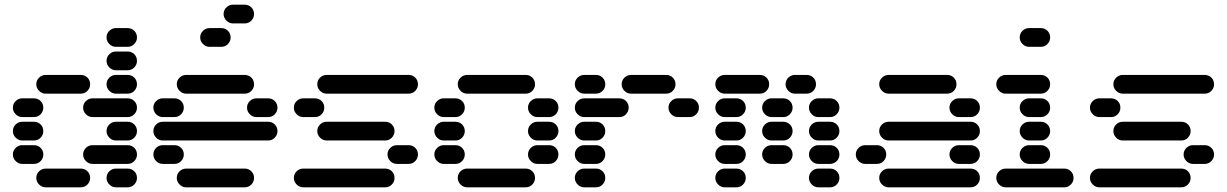

<svg xmlns="http://www.w3.org/2000/svg" viewBox="-20 -810 5240 820"><path d="M435 -50Q435 -34 447 -22Q459 -10 475 -10H525Q542 -10 553.5 -22Q565 -34 565 -50Q565 -67 553.5 -78.5Q542 -90 525 -90H475Q459 -90 447 -78.5Q435 -67 435 -50ZM135 -50Q135 -34 147 -22Q159 -10 175 -10H325Q342 -10 353.5 -22Q365 -34 365 -50Q365 -67 353.5 -78.5Q342 -90 325 -90H175Q159 -90 147 -78.5Q135 -67 135 -50ZM335 -150Q335 -134 347 -122Q359 -110 375 -110H525Q542 -110 553.5 -122Q565 -134 565 -150Q565 -167 553.5 -178.5Q542 -190 525 -190H375Q359 -190 347 -178.5Q335 -167 335 -150ZM35 -150Q35 -134 47 -122Q59 -110 75 -110H125Q142 -110 153.5 -122Q165 -134 165 -150Q165 -167 153.5 -178.5Q142 -190 125 -190H75Q59 -190 47 -178.5Q35 -167 35 -150ZM435 -250Q435 -234 447 -222Q459 -210 475 -210H525Q542 -210 553.5 -222Q565 -234 565 -250Q565 -267 553.5 -278.5Q542 -290 525 -290H475Q459 -290 447 -278.5Q435 -267 435 -250ZM35 -250Q35 -234 47 -222Q59 -210 75 -210H125Q142 -210 153.5 -222Q165 -234 165 -250Q165 -267 153.5 -278.5Q142 -290 125 -290H75Q59 -290 47 -278.5Q35 -267 35 -250ZM335 -350Q335 -334 347 -322Q359 -310 375 -310H525Q542 -310 553.5 -322Q565 -334 565 -350Q565 -367 553.5 -378.5Q542 -390 525 -390H375Q359 -390 347 -378.5Q335 -367 335 -350ZM35 -350Q35 -334 47 -322Q59 -310 75 -310H125Q142 -310 153.5 -322Q165 -334 165 -350Q165 -367 153.5 -378.5Q142 -390 125 -390H75Q59 -390 47 -378.5Q35 -367 35 -350ZM435 -450Q435 -434 447 -422Q459 -410 475 -410H525Q542 -410 553.5 -422Q565 -434 565 -450Q565 -467 553.5 -478.5Q542 -490 525 -490H475Q459 -490 447 -478.5Q435 -467 435 -450ZM135 -450Q135 -434 147 -422Q159 -410 175 -410H325Q342 -410 353.5 -422Q365 -434 365 -450Q365 -467 353.5 -478.5Q342 -490 325 -490H175Q159 -490 147 -478.5Q135 -467 135 -450ZM435 -550Q435 -534 447 -522Q459 -510 475 -510H525Q542 -510 553.5 -522Q565 -534 565 -550Q565 -567 553.5 -578.5Q542 -590 525 -590H475Q459 -590 447 -578.5Q435 -567 435 -550ZM435 -650Q435 -634 447 -622Q459 -610 475 -610H525Q542 -610 553.5 -622Q565 -634 565 -650Q565 -667 553.5 -678.5Q542 -690 525 -690H475Q459 -690 447 -678.5Q435 -667 435 -650Z M735 -50Q735 -34 747 -22Q759 -10 775 -10H1025Q1042 -10 1053.5 -22Q1065 -34 1065 -50Q1065 -67 1053.5 -78.5Q1042 -90 1025 -90H775Q759 -90 747 -78.5Q735 -67 735 -50ZM635 -150Q635 -134 647 -122Q659 -110 675 -110H725Q742 -110 753.5 -122Q765 -134 765 -150Q765 -167 753.5 -178.5Q742 -190 725 -190H675Q659 -190 647 -178.5Q635 -167 635 -150ZM635 -250Q635 -234 647 -222Q659 -210 675 -210H1125Q1142 -210 1153.5 -222Q1165 -234 1165 -250Q1165 -267 1153.5 -278.5Q1142 -290 1125 -290H675Q659 -290 647 -278.5Q635 -267 635 -250ZM1035 -350Q1035 -334 1047 -322Q1059 -310 1075 -310H1125Q1142 -310 1153.5 -322Q1165 -334 1165 -350Q1165 -367 1153.5 -378.5Q1142 -390 1125 -390H1075Q1059 -390 1047 -378.5Q1035 -367 1035 -350ZM635 -350Q635 -334 647 -322Q659 -310 675 -310H725Q742 -310 753.5 -322Q765 -334 765 -350Q765 -367 753.5 -378.5Q742 -390 725 -390H675Q659 -390 647 -378.5Q635 -367 635 -350ZM735 -450Q735 -434 747 -422Q759 -410 775 -410H1025Q1042 -410 1053.5 -422Q1065 -434 1065 -450Q1065 -467 1053.5 -478.5Q1042 -490 1025 -490H775Q759 -490 747 -478.5Q735 -467 735 -450ZM835 -650Q835 -634 847 -622Q859 -610 875 -610H925Q942 -610 953.5 -622Q965 -634 965 -650Q965 -667 953.5 -678.5Q942 -690 925 -690H875Q859 -690 847 -678.5Q835 -667 835 -650ZM935 -750Q935 -734 947 -722Q959 -710 975 -710H1025Q1042 -710 1053.5 -722Q1065 -734 1065 -750Q1065 -767 1053.5 -778.5Q1042 -790 1025 -790H975Q959 -790 947 -778.5Q935 -767 935 -750Z M1235 -50Q1235 -34 1247 -22Q1259 -10 1275 -10H1625Q1642 -10 1653.5 -22Q1665 -34 1665 -50Q1665 -67 1653.5 -78.5Q1642 -90 1625 -90H1275Q1259 -90 1247 -78.5Q1235 -67 1235 -50ZM1635 -150Q1635 -134 1647 -122Q1659 -110 1675 -110H1725Q1742 -110 1753.5 -122Q1765 -134 1765 -150Q1765 -167 1753.5 -178.5Q1742 -190 1725 -190H1675Q1659 -190 1647 -178.5Q1635 -167 1635 -150ZM1335 -250Q1335 -234 1347 -222Q1359 -210 1375 -210H1625Q1642 -210 1653.5 -222Q1665 -234 1665 -250Q1665 -267 1653.5 -278.5Q1642 -290 1625 -290H1375Q1359 -290 1347 -278.5Q1335 -267 1335 -250ZM1235 -350Q1235 -334 1247 -322Q1259 -310 1275 -310H1325Q1342 -310 1353.5 -322Q1365 -334 1365 -350Q1365 -367 1353.5 -378.5Q1342 -390 1325 -390H1275Q1259 -390 1247 -378.5Q1235 -367 1235 -350ZM1335 -450Q1335 -434 1347 -422Q1359 -410 1375 -410H1725Q1742 -410 1753.5 -422Q1765 -434 1765 -450Q1765 -467 1753.5 -478.5Q1742 -490 1725 -490H1375Q1359 -490 1347 -478.5Q1335 -467 1335 -450Z M1935 -50Q1935 -34 1947 -22Q1959 -10 1975 -10H2225Q2242 -10 2253.5 -22Q2265 -34 2265 -50Q2265 -67 2253.5 -78.5Q2242 -90 2225 -90H1975Q1959 -90 1947 -78.5Q1935 -67 1935 -50ZM2235 -150Q2235 -134 2247 -122Q2259 -110 2275 -110H2325Q2342 -110 2353.5 -122Q2365 -134 2365 -150Q2365 -167 2353.5 -178.5Q2342 -190 2325 -190H2275Q2259 -190 2247 -178.5Q2235 -167 2235 -150ZM1835 -150Q1835 -134 1847 -122Q1859 -110 1875 -110H1925Q1942 -110 1953.5 -122Q1965 -134 1965 -150Q1965 -167 1953.5 -178.5Q1942 -190 1925 -190H1875Q1859 -190 1847 -178.5Q1835 -167 1835 -150ZM2235 -250Q2235 -234 2247 -222Q2259 -210 2275 -210H2325Q2342 -210 2353.5 -222Q2365 -234 2365 -250Q2365 -267 2353.5 -278.5Q2342 -290 2325 -290H2275Q2259 -290 2247 -278.5Q2235 -267 2235 -250ZM1835 -250Q1835 -234 1847 -222Q1859 -210 1875 -210H1925Q1942 -210 1953.5 -222Q1965 -234 1965 -250Q1965 -267 1953.5 -278.5Q1942 -290 1925 -290H1875Q1859 -290 1847 -278.5Q1835 -267 1835 -250ZM2235 -350Q2235 -334 2247 -322Q2259 -310 2275 -310H2325Q2342 -310 2353.5 -322Q2365 -334 2365 -350Q2365 -367 2353.5 -378.5Q2342 -390 2325 -390H2275Q2259 -390 2247 -378.5Q2235 -367 2235 -350ZM1835 -350Q1835 -334 1847 -322Q1859 -310 1875 -310H1925Q1942 -310 1953.5 -322Q1965 -334 1965 -350Q1965 -367 1953.5 -378.5Q1942 -390 1925 -390H1875Q1859 -390 1847 -378.5Q1835 -367 1835 -350ZM1935 -450Q1935 -434 1947 -422Q1959 -410 1975 -410H2225Q2242 -410 2253.5 -422Q2265 -434 2265 -450Q2265 -467 2253.5 -478.5Q2242 -490 2225 -490H1975Q1959 -490 1947 -478.5Q1935 -467 1935 -450Z M2435 -50Q2435 -34 2447 -22Q2459 -10 2475 -10H2525Q2542 -10 2553.5 -22Q2565 -34 2565 -50Q2565 -67 2553.5 -78.5Q2542 -90 2525 -90H2475Q2459 -90 2447 -78.5Q2435 -67 2435 -50ZM2435 -150Q2435 -134 2447 -122Q2459 -110 2475 -110H2525Q2542 -110 2553.5 -122Q2565 -134 2565 -150Q2565 -167 2553.5 -178.5Q2542 -190 2525 -190H2475Q2459 -190 2447 -178.5Q2435 -167 2435 -150ZM2435 -250Q2435 -234 2447 -222Q2459 -210 2475 -210H2525Q2542 -210 2553.5 -222Q2565 -234 2565 -250Q2565 -267 2553.5 -278.5Q2542 -290 2525 -290H2475Q2459 -290 2447 -278.5Q2435 -267 2435 -250ZM2835 -350Q2835 -334 2847 -322Q2859 -310 2875 -310H2925Q2942 -310 2953.5 -322Q2965 -334 2965 -350Q2965 -367 2953.5 -378.5Q2942 -390 2925 -390H2875Q2859 -390 2847 -378.5Q2835 -367 2835 -350ZM2435 -350Q2435 -334 2447 -322Q2459 -310 2475 -310H2625Q2642 -310 2653.5 -322Q2665 -334 2665 -350Q2665 -367 2653.5 -378.5Q2642 -390 2625 -390H2475Q2459 -390 2447 -378.5Q2435 -367 2435 -350ZM2635 -450Q2635 -434 2647 -422Q2659 -410 2675 -410H2825Q2842 -410 2853.5 -422Q2865 -434 2865 -450Q2865 -467 2853.5 -478.5Q2842 -490 2825 -490H2675Q2659 -490 2647 -478.5Q2635 -467 2635 -450ZM2435 -450Q2435 -434 2447 -422Q2459 -410 2475 -410H2525Q2542 -410 2553.5 -422Q2565 -434 2565 -450Q2565 -467 2553.5 -478.5Q2542 -490 2525 -490H2475Q2459 -490 2447 -478.5Q2435 -467 2435 -450Z M3435 -50Q3435 -34 3447 -22Q3459 -10 3475 -10H3525Q3542 -10 3553.5 -22Q3565 -34 3565 -50Q3565 -67 3553.5 -78.5Q3542 -90 3525 -90H3475Q3459 -90 3447 -78.5Q3435 -67 3435 -50ZM3035 -50Q3035 -34 3047 -22Q3059 -10 3075 -10H3125Q3142 -10 3153.5 -22Q3165 -34 3165 -50Q3165 -67 3153.5 -78.5Q3142 -90 3125 -90H3075Q3059 -90 3047 -78.5Q3035 -67 3035 -50ZM3435 -150Q3435 -134 3447 -122Q3459 -110 3475 -110H3525Q3542 -110 3553.5 -122Q3565 -134 3565 -150Q3565 -167 3553.5 -178.5Q3542 -190 3525 -190H3475Q3459 -190 3447 -178.5Q3435 -167 3435 -150ZM3235 -150Q3235 -134 3247 -122Q3259 -110 3275 -110H3325Q3342 -110 3353.5 -122Q3365 -134 3365 -150Q3365 -167 3353.5 -178.5Q3342 -190 3325 -190H3275Q3259 -190 3247 -178.5Q3235 -167 3235 -150ZM3035 -150Q3035 -134 3047 -122Q3059 -110 3075 -110H3125Q3142 -110 3153.5 -122Q3165 -134 3165 -150Q3165 -167 3153.5 -178.5Q3142 -190 3125 -190H3075Q3059 -190 3047 -178.5Q3035 -167 3035 -150ZM3435 -250Q3435 -234 3447 -222Q3459 -210 3475 -210H3525Q3542 -210 3553.5 -222Q3565 -234 3565 -250Q3565 -267 3553.5 -278.5Q3542 -290 3525 -290H3475Q3459 -290 3447 -278.5Q3435 -267 3435 -250ZM3235 -250Q3235 -234 3247 -222Q3259 -210 3275 -210H3325Q3342 -210 3353.5 -222Q3365 -234 3365 -250Q3365 -267 3353.5 -278.5Q3342 -290 3325 -290H3275Q3259 -290 3247 -278.5Q3235 -267 3235 -250ZM3035 -250Q3035 -234 3047 -222Q3059 -210 3075 -210H3125Q3142 -210 3153.5 -222Q3165 -234 3165 -250Q3165 -267 3153.5 -278.5Q3142 -290 3125 -290H3075Q3059 -290 3047 -278.5Q3035 -267 3035 -250ZM3435 -350Q3435 -334 3447 -322Q3459 -310 3475 -310H3525Q3542 -310 3553.5 -322Q3565 -334 3565 -350Q3565 -367 3553.5 -378.5Q3542 -390 3525 -390H3475Q3459 -390 3447 -378.5Q3435 -367 3435 -350ZM3235 -350Q3235 -334 3247 -322Q3259 -310 3275 -310H3325Q3342 -310 3353.5 -322Q3365 -334 3365 -350Q3365 -367 3353.5 -378.5Q3342 -390 3325 -390H3275Q3259 -390 3247 -378.5Q3235 -367 3235 -350ZM3035 -350Q3035 -334 3047 -322Q3059 -310 3075 -310H3125Q3142 -310 3153.5 -322Q3165 -334 3165 -350Q3165 -367 3153.5 -378.5Q3142 -390 3125 -390H3075Q3059 -390 3047 -378.5Q3035 -367 3035 -350ZM3335 -450Q3335 -434 3347 -422Q3359 -410 3375 -410H3425Q3442 -410 3453.5 -422Q3465 -434 3465 -450Q3465 -467 3453.5 -478.5Q3442 -490 3425 -490H3375Q3359 -490 3347 -478.5Q3335 -467 3335 -450ZM3035 -450Q3035 -434 3047 -422Q3059 -410 3075 -410H3225Q3242 -410 3253.5 -422Q3265 -434 3265 -450Q3265 -467 3253.5 -478.5Q3242 -490 3225 -490H3075Q3059 -490 3047 -478.5Q3035 -467 3035 -450Z M3735 -50Q3735 -34 3747 -22Q3759 -10 3775 -10H4125Q4142 -10 4153.5 -22Q4165 -34 4165 -50Q4165 -67 4153.5 -78.5Q4142 -90 4125 -90H3775Q3759 -90 3747 -78.5Q3735 -67 3735 -50ZM4035 -150Q4035 -134 4047 -122Q4059 -110 4075 -110H4125Q4142 -110 4153.5 -122Q4165 -134 4165 -150Q4165 -167 4153.5 -178.5Q4142 -190 4125 -190H4075Q4059 -190 4047 -178.5Q4035 -167 4035 -150ZM3635 -150Q3635 -134 3647 -122Q3659 -110 3675 -110H3725Q3742 -110 3753.5 -122Q3765 -134 3765 -150Q3765 -167 3753.5 -178.5Q3742 -190 3725 -190H3675Q3659 -190 3647 -178.5Q3635 -167 3635 -150ZM3735 -250Q3735 -234 3747 -222Q3759 -210 3775 -210H4125Q4142 -210 4153.5 -222Q4165 -234 4165 -250Q4165 -267 4153.5 -278.5Q4142 -290 4125 -290H3775Q3759 -290 3747 -278.5Q3735 -267 3735 -250ZM4035 -350Q4035 -334 4047 -322Q4059 -310 4075 -310H4125Q4142 -310 4153.5 -322Q4165 -334 4165 -350Q4165 -367 4153.5 -378.5Q4142 -390 4125 -390H4075Q4059 -390 4047 -378.5Q4035 -367 4035 -350ZM3735 -450Q3735 -434 3747 -422Q3759 -410 3775 -410H4025Q4042 -410 4053.5 -422Q4065 -434 4065 -450Q4065 -467 4053.5 -478.5Q4042 -490 4025 -490H3775Q3759 -490 3747 -478.5Q3735 -467 3735 -450Z M4235 -50Q4235 -34 4247 -22Q4259 -10 4275 -10H4525Q4542 -10 4553.5 -22Q4565 -34 4565 -50Q4565 -67 4553.5 -78.5Q4542 -90 4525 -90H4275Q4259 -90 4247 -78.5Q4235 -67 4235 -50ZM4335 -150Q4335 -134 4347 -122Q4359 -110 4375 -110H4425Q4442 -110 4453.5 -122Q4465 -134 4465 -150Q4465 -167 4453.5 -178.5Q4442 -190 4425 -190H4375Q4359 -190 4347 -178.5Q4335 -167 4335 -150ZM4335 -250Q4335 -234 4347 -222Q4359 -210 4375 -210H4425Q4442 -210 4453.5 -222Q4465 -234 4465 -250Q4465 -267 4453.5 -278.5Q4442 -290 4425 -290H4375Q4359 -290 4347 -278.5Q4335 -267 4335 -250ZM4335 -350Q4335 -334 4347 -322Q4359 -310 4375 -310H4425Q4442 -310 4453.5 -322Q4465 -334 4465 -350Q4465 -367 4453.5 -378.5Q4442 -390 4425 -390H4375Q4359 -390 4347 -378.5Q4335 -367 4335 -350ZM4235 -450Q4235 -434 4247 -422Q4259 -410 4275 -410H4425Q4442 -410 4453.5 -422Q4465 -434 4465 -450Q4465 -467 4453.5 -478.5Q4442 -490 4425 -490H4275Q4259 -490 4247 -478.5Q4235 -467 4235 -450ZM4335 -650Q4335 -634 4347 -622Q4359 -610 4375 -610H4425Q4442 -610 4453.5 -622Q4465 -634 4465 -650Q4465 -667 4453.5 -678.5Q4442 -690 4425 -690H4375Q4359 -690 4347 -678.5Q4335 -667 4335 -650Z M4635 -50Q4635 -34 4647 -22Q4659 -10 4675 -10H5025Q5042 -10 5053.5 -22Q5065 -34 5065 -50Q5065 -67 5053.5 -78.5Q5042 -90 5025 -90H4675Q4659 -90 4647 -78.5Q4635 -67 4635 -50ZM5035 -150Q5035 -134 5047 -122Q5059 -110 5075 -110H5125Q5142 -110 5153.5 -122Q5165 -134 5165 -150Q5165 -167 5153.5 -178.5Q5142 -190 5125 -190H5075Q5059 -190 5047 -178.5Q5035 -167 5035 -150ZM4735 -250Q4735 -234 4747 -222Q4759 -210 4775 -210H5025Q5042 -210 5053.5 -222Q5065 -234 5065 -250Q5065 -267 5053.5 -278.5Q5042 -290 5025 -290H4775Q4759 -290 4747 -278.5Q4735 -267 4735 -250ZM4635 -350Q4635 -334 4647 -322Q4659 -310 4675 -310H4725Q4742 -310 4753.5 -322Q4765 -334 4765 -350Q4765 -367 4753.5 -378.5Q4742 -390 4725 -390H4675Q4659 -390 4647 -378.5Q4635 -367 4635 -350ZM4735 -450Q4735 -434 4747 -422Q4759 -410 4775 -410H5125Q5142 -410 5153.5 -422Q5165 -434 5165 -450Q5165 -467 5153.5 -478.5Q5142 -490 5125 -490H4775Q4759 -490 4747 -478.5Q4735 -467 4735 -450Z"/></svg>

Font: Matrix Sans Raster
Style: Regular
Weight: 400
Designer: Brad Neil
Version: Version 1.100